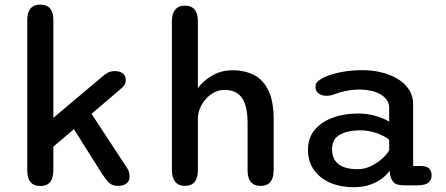

<svg xmlns="http://www.w3.org/2000/svg" viewBox="-20 -786 1897 817"><path d="M151.5 5.5Q96 5.5 96 -61.5V-700Q96 -766.5 151.5 -766.5Q207 -766.5 207 -700V-284.5L406.5 -452.5Q424 -468 437 -475.8Q450 -483.5 470 -483.5Q489.5 -483.5 502.2 -473.8Q515 -464 515 -446.5Q515 -436 511.8 -428.2Q508.5 -420.5 498 -411.5L369.5 -301.5L519.5 -73Q527 -62.5 529.2 -53.2Q531.5 -44 531.5 -35.5Q531.5 -15.5 517.8 -5.2Q504 5 484 5Q458 5 444.8 -7.8Q431.5 -20.5 416 -43.5L294.5 -236.5L207 -162V-61.5Q207 5.5 151.5 5.5Z M1089 5Q1033.5 5 1033.5 -62V-261.5Q1033.5 -336.5 1009.2 -370Q985 -403.5 935 -403.5Q913.5 -403.5 893.2 -393.5Q873 -383.5 857 -366Q841 -348.5 831.5 -326.2Q822 -304 822 -280V-62Q822 5 766.5 5Q740 5 725.8 -12.2Q711.5 -29.5 711.5 -62V-695.5Q711.5 -728 725.8 -745Q740 -762 766.5 -762Q822 -762 822 -695.5V-411.5Q846.5 -444 884.8 -465.5Q923 -487 969 -487Q1021 -487 1060.5 -467Q1100 -447 1122.2 -401Q1144.5 -355 1144.5 -277.5V-62Q1144.5 5 1089 5Z M1697.5 2.5Q1667.5 2.5 1655.5 -9.8Q1643.5 -22 1640 -43.5L1637.5 -59.5Q1630 -46.5 1610 -30Q1590 -13.5 1558.8 -1.5Q1527.5 10.5 1485 10.5Q1429.5 10.5 1385.5 -8.2Q1341.5 -27 1316 -62.8Q1290.5 -98.5 1290.5 -149Q1290.5 -199 1319 -233.2Q1347.5 -267.5 1395.8 -285.2Q1444 -303 1503.5 -303Q1535.5 -303 1562.5 -296.8Q1589.5 -290.5 1608.8 -282.2Q1628 -274 1636 -268.5V-328Q1636 -347 1625.2 -361.5Q1614.5 -376 1596.8 -385.8Q1579 -395.5 1556.8 -400.2Q1534.5 -405 1511.5 -405Q1480 -405 1450.8 -398.8Q1421.5 -392.5 1400 -384Q1391.5 -380.5 1383.5 -379.5Q1375.5 -378.5 1369.5 -378.5Q1349.5 -378.5 1336 -388Q1322.5 -397.5 1322.5 -416Q1322.5 -432.5 1335 -442.2Q1347.5 -452 1364.5 -459.5Q1390.5 -471 1432 -479.2Q1473.5 -487.5 1523.5 -487.5Q1564 -487.5 1602.2 -478.2Q1640.5 -469 1671.2 -450.8Q1702 -432.5 1720 -405.2Q1738 -378 1738 -342V-79.5H1773Q1794.5 -79.5 1805.5 -69.2Q1816.5 -59 1816.5 -40Q1816.5 -21.5 1803.5 -9.5Q1790.5 2.5 1756.5 2.5ZM1636 -191Q1627.5 -199.5 1608.2 -209Q1589 -218.5 1563.8 -225Q1538.5 -231.5 1512 -231.5Q1460 -231.5 1426.5 -213Q1393 -194.5 1393 -151.5Q1393 -121 1406.5 -102Q1420 -83 1444.5 -74.5Q1469 -66 1501.5 -66Q1532.5 -66 1560.2 -80Q1588 -94 1608.2 -112.8Q1628.5 -131.5 1636 -146.5Z"/></svg>

Font: Sono ExtraLight Monospace Medium
Style: Regular
Weight: 500
Version: Version 2.112